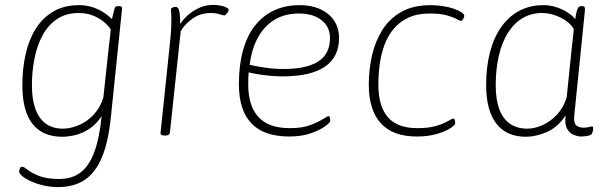

<svg xmlns="http://www.w3.org/2000/svg" viewBox="-20 -550 2481 782"><path d="M216 212Q186 212 158 205.5Q130 199 107.5 189Q85 179 71.5 168Q58 157 58 149Q58 143 61 136Q64 129 70 129Q77 129 92.5 141.5Q108 154 139 166.5Q170 179 221 179Q273 179 308 152.5Q343 126 364 69.5Q385 13 394 -77Q373 -45 345.5 -26.5Q318 -8 289 -0.5Q260 7 233 7Q193 7 162.5 -6.5Q132 -20 111.5 -46.5Q91 -73 81 -112.5Q71 -152 71 -203Q71 -269 84 -328Q97 -387 125 -432Q153 -477 197 -503Q241 -529 302 -529Q328 -529 351 -522.5Q374 -516 395.5 -503.5Q417 -491 436 -472Q438 -481 441 -493.5Q444 -506 446 -513Q448 -521 451.5 -523Q455 -525 463 -525H465Q473 -525 475.5 -522Q478 -519 477 -513L432 -77Q422 25 396 88.5Q370 152 326 182Q282 212 216 212ZM236 -26Q267 -26 300.5 -40Q334 -54 361 -82.5Q388 -111 401 -153L424 -367Q426 -383 428 -399Q430 -415 431 -431Q415 -453 394.5 -467.5Q374 -482 350.5 -489.5Q327 -497 300 -497Q249 -497 212.5 -472.5Q176 -448 153.5 -406.5Q131 -365 120.5 -312Q110 -259 110 -202Q110 -145 124.5 -105.5Q139 -66 167 -46Q195 -26 236 -26Z M649 2Q641 2 637 -1Q633 -4 634 -10L672 -373Q676 -409 677 -432.5Q678 -456 678 -471Q678 -490 677 -498.5Q676 -507 676 -511Q676 -514 678 -516Q680 -518 683 -519.5Q686 -521 689.5 -521.5Q693 -522 696 -522Q701 -522 705 -517.5Q709 -513 711.5 -498Q714 -483 714 -452Q728 -474 749 -491.5Q770 -509 795 -519.5Q820 -530 847 -530Q865 -530 879.5 -527Q894 -524 903 -519Q912 -514 911 -509Q911 -506 909 -502.5Q907 -499 904 -495.5Q901 -492 898.5 -489.5Q896 -487 894 -487Q890 -487 874.5 -492Q859 -497 838 -497Q795 -497 762.5 -473Q730 -449 716 -423L672 -10Q671 -4 666.5 -1Q662 2 653 2Z M1158 6Q1055 6 1004 -47.5Q953 -101 953 -207Q953 -284 969.5 -344Q986 -404 1018 -445Q1050 -486 1096 -507.5Q1142 -529 1201 -529Q1237 -529 1266.5 -519.5Q1296 -510 1317 -492.5Q1338 -475 1349.5 -450.5Q1361 -426 1361 -396Q1361 -357 1346.5 -327.5Q1332 -298 1303.5 -278.5Q1275 -259 1232 -249Q1189 -239 1132 -239Q1094 -239 1052 -244.5Q1010 -250 978 -259L994 -264Q992 -250 991.5 -235Q991 -220 991 -206Q991 -119 1032.5 -73.5Q1074 -28 1161 -28Q1211 -28 1244 -40.5Q1277 -53 1295.5 -65Q1314 -77 1318 -77Q1321 -77 1322.5 -73.5Q1324 -70 1324.5 -65.5Q1325 -61 1325 -57Q1325 -51 1304 -35.5Q1283 -20 1245.5 -7Q1208 6 1158 6ZM1135 -269Q1173 -269 1203 -274Q1233 -279 1256 -289Q1279 -299 1294 -314Q1309 -329 1316.5 -349.5Q1324 -370 1324 -395Q1324 -441 1289.5 -468Q1255 -495 1197 -495Q1141 -495 1099 -470Q1057 -445 1031 -398Q1005 -351 997 -286Q1017 -281 1056 -275Q1095 -269 1135 -269Z M1677 6Q1580 6 1531 -48Q1482 -102 1482 -206Q1482 -266 1495 -323.5Q1508 -381 1537 -427.5Q1566 -474 1614.5 -501.5Q1663 -529 1733 -529Q1760 -529 1785 -525Q1810 -521 1829.5 -514Q1849 -507 1860 -499.5Q1871 -492 1871 -486Q1871 -484 1870 -480.5Q1869 -477 1867 -473.5Q1865 -470 1862.5 -467.5Q1860 -465 1858 -465Q1853 -465 1839.5 -472.5Q1826 -480 1800 -487.5Q1774 -495 1730 -495Q1679 -495 1643 -478Q1607 -461 1583 -432Q1559 -403 1545.5 -366Q1532 -329 1526.5 -288Q1521 -247 1521 -206Q1521 -118 1559.5 -73Q1598 -28 1680 -28Q1727 -28 1757.5 -37.5Q1788 -47 1805 -57Q1822 -67 1827 -67Q1830 -67 1831.5 -63.5Q1833 -60 1833.5 -55.5Q1834 -51 1834 -47Q1834 -41 1814.5 -28Q1795 -15 1759.5 -4.5Q1724 6 1677 6Z M2122 7Q2082 7 2052 -6.5Q2022 -20 2001.5 -46.5Q1981 -73 1970.5 -112.5Q1960 -152 1960 -203Q1960 -278 1976 -338.5Q1992 -399 2022.5 -441.5Q2053 -484 2096 -506.5Q2139 -529 2193 -529Q2220 -529 2245 -521Q2270 -513 2290.5 -500Q2311 -487 2323 -472Q2326 -493 2329 -504.5Q2332 -516 2336.5 -520.5Q2341 -525 2347 -525H2350Q2360 -525 2361.5 -519.5Q2363 -514 2362 -504L2319 -80Q2316 -51 2326 -40.5Q2336 -30 2357 -30Q2371 -30 2378.5 -32.5Q2386 -35 2391 -35Q2394 -35 2395 -33Q2396 -31 2396 -28Q2396 -24 2395 -18.5Q2394 -13 2392.5 -9Q2391 -5 2389 -3Q2386 0 2378.5 2Q2371 4 2362 5Q2353 6 2346 6Q2334 6 2317 -0.5Q2300 -7 2289.5 -26Q2279 -45 2284 -80Q2251 -31 2206.5 -12Q2162 7 2122 7ZM2128 -26Q2157 -26 2189 -40Q2221 -54 2248 -82.5Q2275 -111 2288 -153L2310 -367Q2312 -380 2314 -400Q2316 -420 2317 -432Q2306 -451 2285 -465.5Q2264 -480 2238.5 -488.5Q2213 -497 2187 -497Q2144 -497 2109 -476.5Q2074 -456 2049.5 -417.5Q2025 -379 2012 -324.5Q1999 -270 1999 -202Q1999 -145 2013.5 -105.5Q2028 -66 2057 -46Q2086 -26 2128 -26Z"/></svg>

Font: Asap Thin
Style: Italic
Weight: 250
Italic angle: -6°
Designer: Pablo Cosgaya
Foundry: Omnibus-Type
Version: Version 3.001